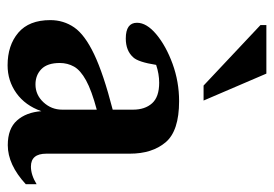

<svg xmlns="http://www.w3.org/2000/svg" viewBox="-128 -582 722 506"><g transform="rotate(90 233.0 -329.0)"><path d="M362.5 11.5Q319 11.5 297.5 -12.8Q276 -37 273 -77Q258 -34.5 225.5 -11.2Q193 12 152 12Q99.5 12 66.2 -16.2Q33 -44.5 33 -100.5Q33 -135.5 52.2 -163.5Q71.5 -191.5 122.8 -216Q174 -240.5 269 -265V-318.5Q269 -350 252.2 -368.8Q235.5 -387.5 198 -387.5Q175 -387.5 151 -379.5Q143.5 -332 131 -319Q113.5 -299.5 81.5 -299.5Q40 -299.5 40 -329Q40 -354.5 70.5 -380Q101 -405.5 148.2 -422.8Q195.5 -440 246.5 -440Q325 -440 355 -404.5Q385 -369 385 -310V-90Q385 -49.5 419 -49.5Q441 -49.5 465.5 -64.5V-36Q414 11.5 362.5 11.5ZM146 -125.5Q146 -93 162 -77.2Q178 -61.5 202.5 -61.5Q230 -61.5 249.5 -82.5Q269 -103.5 269 -132V-223Q218.5 -209.5 191.8 -194.8Q165 -180 155.5 -163Q146 -146 146 -125.5ZM245 -504.5H205.5L46 -654.5V-670H174Z"/></g></svg>

Font: Newsreader Text SemiBold
Style: Regular
Weight: 600
Designer: Hugues Gentile
Foundry: Production Type
Version: Version 1.001